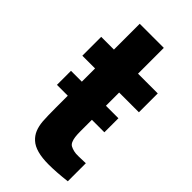

<svg xmlns="http://www.w3.org/2000/svg" viewBox="-218 -740 812 812"><g transform="rotate(45 187.5 -334.5)"><path d="M321.8 -335V-251H247.1V-183.1Q247.1 -162.6 248.8 -149.7Q250.5 -136.7 254.9 -126.5Q259.3 -116.2 267.3 -111.8Q275.4 -107.4 287.6 -104.2Q299.8 -101.1 317.4 -101.8Q335 -102.5 358.9 -103V4.9Q296.9 12.2 251 12.2Q211.9 12.2 184.3 4.6Q156.7 -2.9 140.1 -18.1Q123.5 -33.2 115.5 -52.7Q107.4 -72.3 105 -99.1Q103 -127.9 103 -179.2V-251H38.1V-335H103V-414.1H26.9V-526.9H103V-681.2H247.1V-526.9H365.2V-414.1H247.1V-335Z"/></g></svg>

Font: Nacelle Bold
Style: Regular
Weight: 700
Designer: Sora Sagano
Foundry: Sora Sagano
Version: Version 1.000;FEAKit 1.0